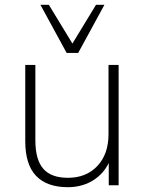

<svg xmlns="http://www.w3.org/2000/svg" viewBox="-20 -770 601 798"><path d="M262 8Q175 8 130 -39Q85 -86 85 -183V-500H127V-187Q127 -106 160 -68.5Q193 -31 262 -31Q339 -31 385 -80.5Q431 -130 431 -212V-500H473V0H432V-122H444Q424 -60 375.5 -26Q327 8 262 8ZM257 -550 148 -750H183L281 -589L379 -750H414L305 -550Z"/></svg>

Font: Mulish ExtraLight
Style: Regular
Weight: 200
Designer: Vernon Adams
Foundry: Vernon Adams
Version: Version 3.603